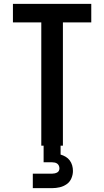

<svg xmlns="http://www.w3.org/2000/svg" viewBox="-20 -755 540 995"><path d="M194 0V-639H47V-735H453V-639H306V0ZM150 220V145H250Q257 145 263.5 143.5Q270 142 276 139Q282 136 285 130Q288 124 288 118Q288 110 285 103.5Q282 97 276.5 93Q271 89 264 87.5Q257 86 250 86H206V0H294V46Q308 50 320.5 57.5Q333 65 341.5 76.5Q350 88 354 102Q358 116 358 131Q358 150 350 169Q342 188 325.5 199.5Q309 211 289.5 215.5Q270 220 250 220Z"/></svg>

Font: Iosevka SS08 Regular
Style: Bold
Weight: 700
Monospace: yes
Designer: Belleve Invis
Foundry: Belleve Invis
Version: Version 16.3.4; ttfautohint (v1.8.4)